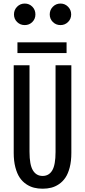

<svg xmlns="http://www.w3.org/2000/svg" viewBox="-20 -1076 490 1106"><path d="M184 -993Q184 -967 166.2 -949.2Q148.5 -931.5 122.5 -931.5Q96.5 -931.5 78.5 -949.2Q60.5 -967 60.5 -993Q60.5 -1019 78.5 -1037.2Q96.5 -1055.5 122.5 -1055.5Q148.5 -1055.5 166.2 -1037.5Q184 -1019.5 184 -993ZM328.5 -931.5Q302.5 -931.5 284.5 -949.2Q266.5 -967 266.5 -993Q266.5 -1019 284.5 -1037.2Q302.5 -1055.5 328.5 -1055.5Q354 -1055.5 372 -1037.2Q390 -1019 390 -993Q390 -967 372 -949.2Q354 -931.5 328.5 -931.5ZM80.5 -832H363.5V-770.5H80.5ZM59 -195V-700H150V-201.5Q150 -127 169.5 -94.8Q189 -62.5 225.5 -62.5Q262 -62.5 281 -94.5Q300 -126.5 300 -200.5V-700H391V-195Q391 -148.5 381.8 -112.2Q372.5 -76 357 -53Q341.5 -30 319.8 -15.2Q298 -0.5 275 5.2Q252 11 225.5 11Q199 11 176 5.2Q153 -0.5 131 -15.2Q109 -30 93.5 -53Q78 -76 68.5 -112.2Q59 -148.5 59 -195Z"/></svg>

Font: League Mono Condensed
Style: Regular
Weight: 400
Width: 1
Designer: Tyler Finck
Foundry: The League of Moveable Type / Tyler Finck
Version: Version 2.210